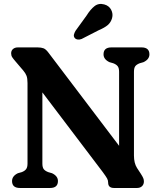

<svg xmlns="http://www.w3.org/2000/svg" viewBox="-20 -936 799 956"><path d="M268.5 -34.5Q268.5 0 229 0H79.5Q40 0 40 -34.5Q40 -59.5 69 -73.5L88.5 -79Q103 -84.5 110 -93.8Q117 -103 117 -122V-522Q117 -546 112 -558.8Q107 -571.5 96.5 -584L56.5 -631Q46.5 -642.5 41 -650.8Q35.5 -659 35.5 -670.5Q35.5 -684 44.8 -692Q54 -700 69.5 -700H166.5Q185 -700 196.8 -695.5Q208.5 -691 221.5 -673.5L573 -210V-578Q573 -597 566.2 -606Q559.5 -615 544 -621L525 -626.5Q495.5 -640.5 495.5 -665.5Q495.5 -700 535 -700H684.5Q724 -700 724 -665.5Q724 -640.5 694.5 -626.5L675.5 -621Q660 -615 653.5 -606.2Q647 -597.5 647 -578V-161Q647 -124 662 -100L681 -71Q690 -57 693.2 -49.2Q696.5 -41.5 696.5 -32.5Q696.5 -18 687.2 -9Q678 0 662 0H548Q518.5 0 518.5 -26.5Q518.5 -38 513.2 -47.5Q508 -57 491.5 -79.5L191 -476V-122Q191 -102.5 197.8 -93.8Q204.5 -85 220 -79L239 -73.5Q268.5 -59.5 268.5 -34.5ZM411 -858.5Q430 -889 450.5 -905.2Q471 -921.5 499 -914Q523 -907.5 533.5 -887.2Q544 -867 538 -845.5Q532 -824.5 516.5 -811.2Q501 -798 471.5 -785.5L386.5 -742Q377 -738 367.2 -739.2Q357.5 -740.5 352 -747Q346 -755 348.2 -764Q350.5 -773 356 -782.5Z"/></svg>

Font: Fraunces 72pt SuperSoft SemiBold
Style: Regular
Weight: 600
Version: Version 1.000;[b76b70a41]